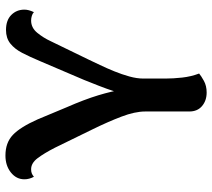

<svg xmlns="http://www.w3.org/2000/svg" viewBox="-56 -690 761 688"><g transform="rotate(-90 324.0 -346.5)"><path d="M336 14Q307 14 287.5 -2.5Q268 -19 268 -48V-206Q268 -243 249.5 -291.5Q231 -340 203 -397L138 -530Q118 -569 100.5 -592Q83 -615 61 -615Q52 -615 46 -612.5Q40 -610 34 -605Q25 -622 25 -639Q25 -668 49.5 -687.5Q74 -707 110 -707Q156 -707 184 -680.5Q212 -654 240 -591L283 -488Q311 -424 326 -374.5Q341 -325 346.5 -287Q352 -249 352 -222L319 -221Q319 -239 325 -263.5Q331 -288 340 -316Q349 -344 360 -372Q371 -400 381 -425L448 -582Q464 -620 478 -647Q492 -674 511.5 -689.5Q531 -705 560 -705Q595 -705 614 -686Q633 -667 633 -639Q633 -624 624 -605Q619 -610 610.5 -612.5Q602 -615 594 -615Q568 -615 550 -593Q532 -571 520 -545L453 -407Q446 -392 434.5 -368Q423 -344 412 -317Q401 -290 393.5 -263Q386 -236 386 -213V-134Q386 -106 389.5 -74Q393 -42 404 -13Q396 -6 378 4Q360 14 336 14Z"/></g></svg>

Font: Arima Thin SemiBold
Style: Regular
Weight: 600
Version: Version 1.100